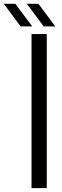

<svg xmlns="http://www.w3.org/2000/svg" viewBox="-103 -977 324 997"><path d="M60.7 0V-800H139.9V0ZM4 -840 -83.1 -957.1H-23.2L64.4 -840ZM124 -840 36.4 -957.1H96.8L183.9 -840Z"/></svg>

Font: Big Shoulders Stencil Text Thin
Style: Regular
Weight: 100
Designer: Patric King
Foundry: XO Type Co
Version: Version 2.001